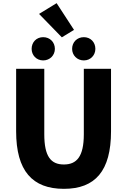

<svg xmlns="http://www.w3.org/2000/svg" viewBox="-20 -1180 803 1214"><path d="M384 14C582 14 682 -99 682 -350V-745H510V-331C510 -190 465 -140 384 -140C302 -140 260 -190 260 -331V-745H82V-350C82 -99 185 14 384 14ZM253 -798C296 -798 327 -831 327 -871C327 -913 296 -945 253 -945C210 -945 180 -913 180 -871C180 -831 210 -798 253 -798ZM371 -944 448 -991 338 -1160 227 -1092ZM510 -798C553 -798 583 -831 583 -871C583 -913 553 -945 510 -945C467 -945 436 -913 436 -871C436 -831 467 -798 510 -798Z"/></svg>

Font: Noto Sans TC Black
Style: Regular
Weight: 900
Designer: Ryoko NISHIZUKA 西塚涼子 (kana, bopomofo & ideographs); Paul D. Hunt (Latin, Greek & Cyrillic); Sandoll Communications 산돌커뮤니
Foundry: Adobe
Version: Version 2.004;hotconv 1.0.118;makeotfexe 2.5.65603